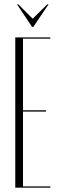

<svg xmlns="http://www.w3.org/2000/svg" viewBox="-20 -873 279 893"><path d="M59 -853H65L132 -786L200 -853H206L135 -748H129ZM51 -699H214V-693H87V-360H194V-354H87V-6H214V0H51Z"/></svg>

Font: Moniqa ExtLt Narrow Display
Style: Regular
Weight: 200
Width: 4
Designer: Rajesh Rajput
Foundry: Rajesh Rajput
Version: Version 1.000